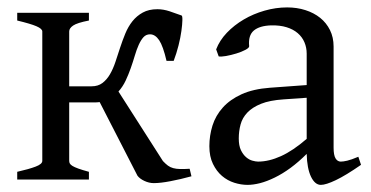

<svg xmlns="http://www.w3.org/2000/svg" viewBox="-20 -489 1010 523"><path d="M222.2 -454.1V-433.1Q189.9 -426.8 179.2 -419.4Q168.5 -412.1 168.5 -403.3V-253.9H229.5Q247.1 -253.9 259 -262.9Q271 -272 279.5 -286.6Q288.1 -301.3 294.4 -320.3Q300.8 -339.4 307.1 -358.9Q313.5 -378.4 321.3 -397.5Q329.1 -416.5 340.8 -431.2Q352.5 -445.8 368.9 -454.8Q385.3 -463.9 408.7 -463.9Q424.8 -463.9 441.9 -458.3Q459 -452.6 474.6 -446.8Q477.1 -445.8 476.8 -434.1Q476.6 -422.4 474.1 -404.5Q471.7 -386.7 466.3 -365.2Q460.9 -343.8 453.1 -323.2H433.6Q424.3 -363.3 413.6 -379.4Q402.8 -395.5 388.7 -395.5Q377.9 -395.5 370.8 -387.7Q363.8 -379.9 357.9 -366.9Q352.1 -354 347.2 -337.4Q342.3 -320.8 336.2 -303.5Q330.1 -286.1 322.3 -269.5Q314.5 -252.9 302.7 -239.7L423.8 -50.3Q431.2 -42.5 437.5 -37.8Q443.8 -33.2 451.9 -31Q460 -28.8 470.5 -28.6Q481 -28.3 496.6 -29.3L501.5 -8.8Q471.2 -0.5 444.1 4.6Q417 9.8 398.9 9.8Q386.2 9.8 373.5 3.9Q360.8 -2 354.5 -10.3L251.5 -210.9Q247.6 -210.4 243.7 -210.2Q239.7 -210 235.8 -210H168.5V-50.8Q168.5 -46.9 170.2 -43.7Q171.9 -40.5 177.2 -37.1Q182.6 -33.7 193.4 -29.8Q204.1 -25.9 222.2 -21V0H26.9V-21Q59.1 -28.3 77.1 -35.2Q95.2 -42 95.2 -50.8V-403.3Q95.2 -410.6 79.3 -417.5Q63.5 -424.3 26.9 -433.1V-454.1Z M683.1 -48.8Q712.4 -48.8 745.4 -63.7Q778.3 -78.6 815.4 -110.8V-222.7L752.4 -218.3Q714.8 -215.8 691.2 -206.3Q667.5 -196.8 653.8 -182.4Q640.1 -168 635.3 -149.9Q630.4 -131.8 630.4 -111.8Q630.4 -92.3 636.2 -80.1Q642.1 -67.9 650.4 -60.8Q658.7 -53.7 667.7 -51.3Q676.8 -48.8 683.1 -48.8ZM963.4 -40Q921.9 -11.2 894.8 1.7Q867.7 14.6 854 14.6Q837.9 14.6 827.1 -7.8Q816.4 -30.3 815.4 -69.8Q793.5 -47.9 771.5 -31.7Q749.5 -15.6 728.5 -5.4Q707.5 4.9 688.7 9.8Q669.9 14.6 654.3 14.6Q636.7 14.6 618.2 8.8Q599.6 2.9 584.7 -9.8Q569.8 -22.5 560.1 -42.5Q550.3 -62.5 550.3 -90.8Q550.3 -119.6 558.8 -147Q567.4 -174.3 586.9 -196Q606.4 -217.8 637.9 -232.2Q669.4 -246.6 715.3 -250L815.4 -257.3V-342.8Q815.4 -359.4 809.3 -373.8Q803.2 -388.2 791 -398.7Q778.8 -409.2 760.7 -414.8Q742.7 -420.4 718.8 -419.9Q687 -418.9 671.4 -405.8Q655.8 -392.6 658.7 -363.3Q659.2 -358.9 648.7 -353.3Q638.2 -347.7 623.8 -343.3Q609.4 -338.9 595.5 -336.4Q581.5 -334 575.7 -335.4L568.8 -354.5Q578.1 -378.9 597.9 -399.7Q617.7 -420.4 643.8 -435.8Q669.9 -451.2 700.7 -460Q731.4 -468.8 762.2 -468.8Q789.1 -468.8 812 -461.4Q835 -454.1 852.1 -440.4Q869.1 -426.8 878.9 -407Q888.7 -387.2 888.7 -362.3V-86.9Q888.7 -66.4 894 -57.6Q899.4 -48.8 908.2 -48.8Q915 -48.8 925.8 -51.3Q936.5 -53.7 956.1 -62Z"/></svg>

Font: Gentium Unicode
Style: Regular
Weight: 400
Version: Version 1.009